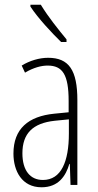

<svg xmlns="http://www.w3.org/2000/svg" viewBox="-20 -877 416 814"><path d="M153 -857H109V-849C141 -800 201 -736 239 -699H262V-710C226 -754 186 -803 153 -857ZM184 -632C147 -632 106 -620 72 -599L86 -569C123 -591 156 -599 182 -599C245 -599 271 -561 271 -449V-401L210 -395C100 -384 37 -331 37 -226C37 -152 73 -83 156 -83C228 -83 259 -131 274 -182H276L279 -93H308V-452C308 -580 272 -632 184 -632ZM212 -365 272 -371V-311C272 -193 240 -114 162 -114C108 -114 75 -154 75 -227C75 -311 119 -355 212 -365Z"/></svg>

Font: Noto Sans Kannada UI ExtraCondensed ExtraLight
Style: Regular
Weight: 200
Width: 2
Designer: Jelle Bosma - Monotype Design Team
Foundry: Monotype Imaging Inc.
Version: Version 2.005